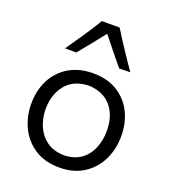

<svg xmlns="http://www.w3.org/2000/svg" viewBox="-148 -924 924 1044"><g transform="rotate(20 313.5 -402.0)"><path d="M315.9 11.2Q230.5 11.2 171.9 -27.1Q113.3 -65.4 83.5 -128.2Q53.7 -190.9 53.7 -263.7Q53.7 -341.8 85.4 -402.8Q117.2 -463.9 176 -498.8Q234.9 -533.7 314.9 -533.7Q397.5 -533.7 455.3 -498Q513.2 -462.4 543.7 -401.4Q574.2 -340.3 574.2 -263.7Q574.2 -186.5 542.7 -124Q511.2 -61.5 453.4 -25.1Q395.5 11.2 315.9 11.2ZM315.9 -60.1Q376 -61.5 414.8 -90.1Q453.6 -118.7 472.2 -164.6Q490.7 -210.4 490.7 -263.7Q490.7 -351.6 445.1 -405.3Q399.4 -459 315.9 -462.4Q227.1 -459.5 182.1 -403.1Q137.2 -346.7 137.2 -263.7Q137.2 -210.9 156.7 -165Q176.3 -119.1 215.8 -90.3Q255.4 -61.5 315.9 -60.1ZM437.5 -606.4Q405.3 -645 373.8 -684.1Q342.3 -723.1 312 -761.7Q282.2 -723.6 251.5 -685.3Q220.7 -647 188.5 -608.4H123.5Q159.7 -660.6 194.8 -712.6Q230 -764.6 261.2 -816.4H363.8Q396 -764.6 430.4 -712.4Q464.8 -660.2 501.5 -607.9Z"/></g></svg>

Font: Pinar-DS2-FD Regular
Style: Regular
Weight: 400
Designer: Amin Abedi
Version: Version 2.000